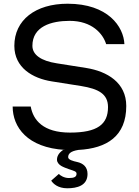

<svg xmlns="http://www.w3.org/2000/svg" viewBox="-20 -792 744 1031"><path d="M296 142 255 178C265 194 291 219 341 219C394 219 450 205 450 142C450 104 426 85 395 78C372 73 346 66 346 52C346 35 357 20 401 13C554 5 658 -61 658 -223C658 -349 555 -409 443 -427L285 -452C200 -465 154 -498 154 -546C154 -650 255 -680 354 -680C474 -680 533 -611 550 -555H648C644 -649 560 -772 343 -772C170 -772 57 -684 57 -546C57 -428 156 -371 258 -355L416 -330C508 -315 560 -288 560 -217C560 -124 503 -80 356 -80C212 -80 158 -147 145 -220H48C48 -110 126 1 329 13H319C293 31 286 49 286 66C286 80 297 92 309 99C319 105 337 112 349 116C378 126 391 128 391 141C391 158 378 164 350 164C324 164 303 150 296 142Z"/></svg>

Font: Hibana 45 SubMedium
Style: Regular
Weight: 500
Width: 6
Designer: pygmalion
Foundry: ybstudio
Version: Version 2021.007;FEAKit 1.0